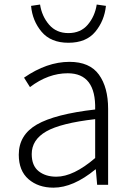

<svg xmlns="http://www.w3.org/2000/svg" viewBox="-20 -822 587 854"><path d="M217.8 12.7Q150.4 12.7 106.9 -24.9Q63.5 -62.5 63.5 -133.8Q63.5 -221.7 144 -268.1Q224.6 -314.5 403.3 -335Q407.2 -496.1 281.2 -496.1Q194.3 -496.1 113.3 -434.6L86.9 -476.6Q188.5 -546.9 289.1 -546.9Q378.9 -546.9 419.9 -490.2Q460.9 -433.6 460.9 -337.9V0H412.1L406.2 -68.4H404.3Q305.7 12.7 217.8 12.7ZM230.5 -36.1Q306.6 -36.1 403.3 -119.1V-292Q250 -274.4 185.5 -237.3Q121.1 -200.2 121.1 -136.7Q121.1 -85 151.9 -60.5Q182.6 -36.1 230.5 -36.1ZM284.2 -631.8Q206.1 -631.8 165 -680.7Q124 -729.5 118.2 -795.9L158.2 -801.8Q166 -750 198.2 -712.4Q230.5 -674.8 284.2 -674.8Q338.9 -674.8 370.6 -712.4Q402.3 -750 410.2 -801.8L451.2 -795.9Q444.3 -729.5 403.8 -680.7Q363.3 -631.8 284.2 -631.8Z"/></svg>

Font: Gen Shin Gothic Light
Style: Regular
Weight: 200
Designer: [Source Han Sans]
Ryoko NISHIZUKA  (kana & ideographs); Paul D. Hunt (Latin, Greek & Cyrillic); Wenlong ZHANG  (bopomofo
Version: Version 1.002.20150607